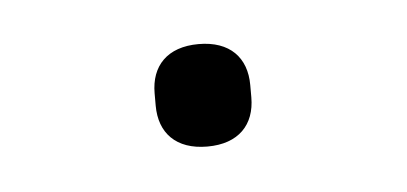

<svg xmlns="http://www.w3.org/2000/svg" viewBox="-24 -100 297 140"><g transform="rotate(-5 124.0 -30.5)"><path d="M124 7C147 7 159 -6 159 -26V-35C159 -55 147 -68 124 -68C101 -68 89 -55 89 -35V-26C89 -6 101 7 124 7Z"/></g></svg>

Font: IBM Plex Devanagari ExtraLight
Style: Regular
Weight: 200
Designer: Mike Abbink, Paul van der Laan, Pieter van Rosmalen, Erin McLaughlin
Foundry: Bold Monday
Version: Version 1.0